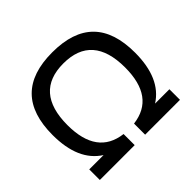

<svg xmlns="http://www.w3.org/2000/svg" viewBox="-162 -866 1052 1052"><g transform="rotate(-45 364.5 -339.5)"><path d="M364 -593C513 -593 588 -508 588 -338C588 -185 527 -101 405 -86V0H675V-82H564C644 -133 684 -224 684 -357C684 -572 578 -679 364 -679C151 -679 45 -572 45 -357C45 -224 85 -133 165 -82H54V0H324V-86C202 -101 141 -185 141 -338C141 -508 216 -593 364 -593Z"/></g></svg>

Font: LT Wave Alt
Style: Regular
Weight: 400
Designer: Daniel Lyons
Version: Version 2.5 (Glyphs App)